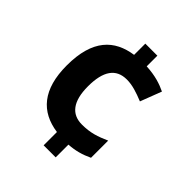

<svg xmlns="http://www.w3.org/2000/svg" viewBox="-204 -913 980 980"><g transform="rotate(45 286.0 -423.0)"><path d="M362 -713V-790H275V-709C152 -691 70 -615 70 -428C70 -255 146 -170 275 -152V-56H362V-148C409 -151 449 -162 491 -182V-306C439 -283 400 -269 338 -269C264 -269 222 -320 222 -429C222 -539 260 -594 338 -594C378 -594 417 -581 464 -562L508 -677C471 -695 425 -710 362 -713Z"/></g></svg>

Font: Noto Sans Malayalam UI
Style: Bold
Weight: 700
Designer: Jelle Bosma - Monotype Design Team
Foundry: Monotype Imaging Inc.
Version: Version 2.104